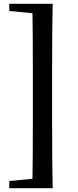

<svg xmlns="http://www.w3.org/2000/svg" viewBox="-20 -819 411 1017"><path d="M256 -176Q256 60 259 178H29V140L152 128Q154 28 154 -176V-445Q154 -647 152 -749L29 -761V-799H259Q256 -684 256 -445Z"/></svg>

Font: Source Han Serif JP
Style: Bold
Weight: 700
Designer: Ryoko NISHIZUKA  (kana & ideographs); Frank Grießhammer (Latin, Greek & Cyrillic); Wenlong ZHANG  (bopomofo); Sandoll Co
Foundry: Adobe Systems Incorporated
Version: Version 1.000;PS 1;hotconv 16.6.53;makeotf.lib2.5.65590